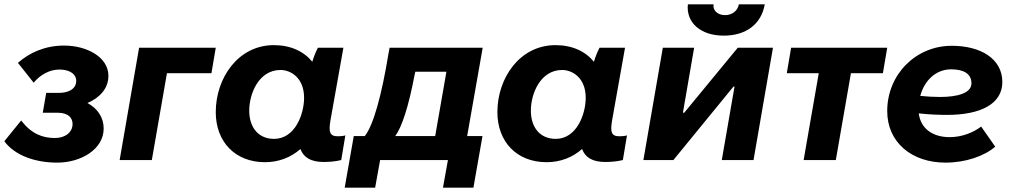

<svg xmlns="http://www.w3.org/2000/svg" viewBox="-29 -741 4700 889"><path d="M236 12C345 12 451 -49 451 -146C451 -196 424 -238 376 -264C434 -289 473 -332 473 -390C473 -475 376 -530 267 -530C180 -530 107 -497 54 -450L127 -358C156 -394 200 -419 246 -419C298 -419 324 -395 324 -367C324 -329 288 -311 245 -311H185L169 -219H238C285 -219 307 -197 307 -167C307 -129 274 -102 225 -102C167 -102 116 -122 69 -183L-9 -87C39 -22 132 12 236 12Z M525 0H674L744 -402H950L970 -520H615Z M1470 9C1499 9 1527 6 1551 0L1570 -114C1559 -111 1548 -110 1535 -110C1498 -110 1492 -129 1501 -183L1561 -520H1443C1434 -503 1424 -479 1417 -455C1378 -503 1317 -532 1239 -532C1073 -532 970 -379 970 -222C970 -84 1060 10 1198 10C1263 10 1319 -13 1362 -51C1377 -12 1410 9 1470 9ZM1270 -417C1316 -417 1379 -382 1379 -288C1379 -214 1338 -98 1240 -98C1169 -98 1125 -149 1125 -229C1125 -307 1169 -417 1270 -417Z M1567 128H1708L1731 0H2045L2022 128H2163L2205 -111H2134L2206 -520H1775L1770 -494C1738 -299 1700 -161 1660 -111H1609ZM1801 -111C1831 -151 1863 -247 1891 -396L1894 -409H2038L1986 -111Z M2774 9C2803 9 2831 6 2855 0L2874 -114C2863 -111 2852 -110 2839 -110C2802 -110 2796 -129 2805 -183L2865 -520H2747C2738 -503 2728 -479 2721 -455C2682 -503 2621 -532 2543 -532C2377 -532 2274 -379 2274 -222C2274 -84 2364 10 2502 10C2567 10 2623 -13 2666 -51C2681 -12 2714 9 2774 9ZM2574 -417C2620 -417 2683 -382 2683 -288C2683 -214 2642 -98 2544 -98C2473 -98 2429 -149 2429 -229C2429 -307 2473 -417 2574 -417Z M2950 0H3089L3367 -340H3372L3313 0H3460L3550 -520H3387L3139 -219H3133L3185 -520H3040ZM3322 -576C3424 -576 3496 -628 3512 -721H3392C3387 -691 3361 -671 3328 -671C3294 -671 3270 -693 3275 -721H3156C3147 -637 3214 -576 3322 -576Z M3614 -402H3762L3692 0H3841L3911 -402H4059L4079 -520H3634Z M4349 12C4441 12 4529 -18 4579 -62L4514 -155C4477 -127 4425 -106 4368 -106C4290 -106 4234 -145 4225 -216C4271 -211 4315 -209 4356 -209C4512 -209 4612 -260 4612 -361C4612 -471 4509 -529 4378 -529C4210 -529 4079 -395 4079 -227C4079 -82 4192 12 4349 12ZM4232 -297C4251 -368 4304 -420 4375 -420C4434 -420 4469 -399 4469 -355C4469 -310 4405 -292 4323 -292C4293 -292 4261 -294 4232 -297Z"/></svg>

Font: Fixel Display
Style: Bold Italic
Weight: 700
Italic angle: -10°
Designer: AlfaBravo + MacPaw
Foundry: Kyrylo Tkachov, Marchela Mozhyna, Serhii Makarenko, Maria Weinstein, Zakhar Kryvoshyya
Version: Version 1.210;Glyphs 3.2 (3217)